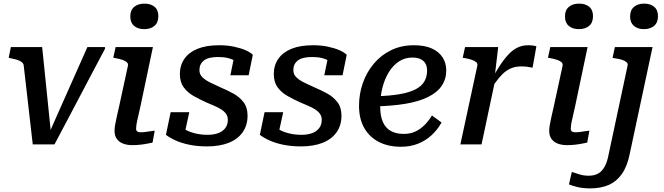

<svg xmlns="http://www.w3.org/2000/svg" viewBox="-20 -798 3669 1061"><path d="M213 -538H40L28 -479L39 -476Q60 -472 75.5 -467Q91 -462 100.5 -454.5Q110 -447 111 -436L161 0H281Q316 -66 351 -132Q386 -198 420.5 -264Q455 -330 490 -396Q525 -462 560 -528V-538H463Q436 -477 409 -416.5Q382 -356 355 -295Q328 -234 301 -173.5Q274 -113 247 -51L264 -39Z M613 -74Q613 -88 615.5 -104Q618 -120 624 -147Q630 -174 640 -218L687 -435Q689 -447 680.5 -454.5Q672 -462 656 -467.5Q640 -473 617 -477L606 -479L619 -538H825L756 -210Q748 -173 742 -148Q736 -123 734 -109Q732 -95 732 -88Q732 -77 738 -72Q744 -67 757 -67Q771 -67 785 -69Q799 -71 812.5 -73Q826 -75 835 -76L823 -10Q808 -7 790 -3.5Q772 0 752 2Q732 4 711 4Q682 4 660 -4.5Q638 -13 625.5 -30.5Q613 -48 613 -74ZM700 -707Q700 -742 721.5 -760Q743 -778 778 -778Q813 -778 834 -760.5Q855 -743 855 -709Q855 -673 833.5 -655Q812 -637 777 -637Q742 -637 721 -655Q700 -673 700 -707Z M1125 11Q1071 11 1027 2Q983 -7 950 -22Q917 -37 897 -53L923 -178H1026L996 -41Q978 -49 971 -59Q964 -69 965.5 -81.5Q967 -94 974 -106Q986 -91 1009 -79Q1032 -67 1062.5 -60Q1093 -53 1128 -53Q1160 -53 1185 -62Q1210 -71 1224.5 -89.5Q1239 -108 1239 -136Q1239 -155 1229 -169Q1219 -183 1201.5 -194Q1184 -205 1162.5 -214Q1141 -223 1118 -233Q1083 -249 1050 -267.5Q1017 -286 995.5 -315Q974 -344 974 -389Q974 -437 999 -473Q1024 -509 1072 -528.5Q1120 -548 1191 -548Q1236 -548 1273.5 -540Q1311 -532 1338 -520Q1365 -508 1377 -495L1354 -382H1253L1275 -489Q1286 -489 1295.5 -481Q1305 -473 1309.5 -460.5Q1314 -448 1310 -434Q1299 -449 1281.5 -460Q1264 -471 1240.5 -477Q1217 -483 1186 -483Q1131 -483 1106.5 -463.5Q1082 -444 1082 -411Q1082 -387 1098.5 -371Q1115 -355 1141.5 -342Q1168 -329 1199 -315Q1235 -300 1269.5 -281Q1304 -262 1326 -233Q1348 -204 1348 -159Q1348 -105 1320.5 -66.5Q1293 -28 1243 -8.5Q1193 11 1125 11Z M1644 11Q1590 11 1546 2Q1502 -7 1469 -22Q1436 -37 1416 -53L1442 -178H1545L1515 -41Q1497 -49 1490 -59Q1483 -69 1484.5 -81.5Q1486 -94 1493 -106Q1505 -91 1528 -79Q1551 -67 1581.5 -60Q1612 -53 1647 -53Q1679 -53 1704 -62Q1729 -71 1743.5 -89.5Q1758 -108 1758 -136Q1758 -155 1748 -169Q1738 -183 1720.5 -194Q1703 -205 1681.5 -214Q1660 -223 1637 -233Q1602 -249 1569 -267.5Q1536 -286 1514.5 -315Q1493 -344 1493 -389Q1493 -437 1518 -473Q1543 -509 1591 -528.5Q1639 -548 1710 -548Q1755 -548 1792.5 -540Q1830 -532 1857 -520Q1884 -508 1896 -495L1873 -382H1772L1794 -489Q1805 -489 1814.5 -481Q1824 -473 1828.5 -460.5Q1833 -448 1829 -434Q1818 -449 1800.5 -460Q1783 -471 1759.5 -477Q1736 -483 1705 -483Q1650 -483 1625.5 -463.5Q1601 -444 1601 -411Q1601 -387 1617.5 -371Q1634 -355 1660.5 -342Q1687 -329 1718 -315Q1754 -300 1788.5 -281Q1823 -262 1845 -233Q1867 -204 1867 -159Q1867 -105 1839.5 -66.5Q1812 -28 1762 -8.5Q1712 11 1644 11Z M2196 13Q2125 13 2073 -14Q2021 -41 1992.5 -91.5Q1964 -142 1964 -213Q1964 -279 1985 -339Q2006 -399 2046 -446.5Q2086 -494 2142 -521Q2198 -548 2267 -548Q2327 -548 2366.5 -530Q2406 -512 2426 -480.5Q2446 -449 2446 -409Q2446 -361 2421 -324Q2396 -287 2345.5 -262Q2295 -237 2220.5 -224.5Q2146 -212 2047 -210L2053 -266Q2133 -268 2188 -277.5Q2243 -287 2276.5 -304.5Q2310 -322 2325 -348Q2340 -374 2340 -408Q2340 -431 2331 -447Q2322 -463 2303.5 -471.5Q2285 -480 2258 -480Q2218 -480 2185.5 -459Q2153 -438 2129.5 -400.5Q2106 -363 2093.5 -314Q2081 -265 2081 -209Q2081 -157 2096 -123.5Q2111 -90 2140 -74Q2169 -58 2211 -58Q2248 -58 2277 -72Q2306 -86 2328.5 -109.5Q2351 -133 2367 -160L2420 -121Q2397 -80 2364 -50Q2331 -20 2289 -3.5Q2247 13 2196 13Z M2524 0H2641L2720 -372L2714 -376L2733 -538H2550L2537 -479L2548 -477Q2571 -473 2587 -467.5Q2603 -462 2611.5 -454.5Q2620 -447 2618 -436ZM2944 -542Q2940 -544 2927.5 -546Q2915 -548 2898 -548Q2865 -548 2837.5 -534Q2810 -520 2785 -492Q2760 -464 2734.5 -423.5Q2709 -383 2680 -329L2695 -308Q2717 -343 2736.5 -366.5Q2756 -390 2775 -404Q2794 -418 2815 -424.5Q2836 -431 2860 -431Q2879 -431 2894 -429Q2909 -427 2923 -424Z M3015 -74Q3015 -88 3017.5 -104Q3020 -120 3026 -147Q3032 -174 3042 -218L3089 -435Q3091 -447 3082.5 -454.5Q3074 -462 3058 -467.5Q3042 -473 3019 -477L3008 -479L3021 -538H3227L3158 -210Q3150 -173 3144 -148Q3138 -123 3136 -109Q3134 -95 3134 -88Q3134 -77 3140 -72Q3146 -67 3159 -67Q3173 -67 3187 -69Q3201 -71 3214.5 -73Q3228 -75 3237 -76L3225 -10Q3210 -7 3192 -3.5Q3174 0 3154 2Q3134 4 3113 4Q3084 4 3062 -4.5Q3040 -13 3027.5 -30.5Q3015 -48 3015 -74ZM3102 -707Q3102 -742 3123.5 -760Q3145 -778 3180 -778Q3215 -778 3236 -760.5Q3257 -743 3257 -709Q3257 -673 3235.5 -655Q3214 -637 3179 -637Q3144 -637 3123 -655Q3102 -673 3102 -707Z M3538 -637Q3504 -637 3483 -655Q3462 -673 3462 -707Q3462 -742 3483.5 -760Q3505 -778 3540 -778Q3574 -778 3595 -760.5Q3616 -743 3616 -709Q3616 -673 3594.5 -655Q3573 -637 3538 -637ZM3124 221 3140 152Q3156 157 3180 165Q3204 173 3233 173Q3264 173 3285.5 161Q3307 149 3321.5 122.5Q3336 96 3344 52L3448 -435Q3451 -446 3442.5 -454Q3434 -462 3417.5 -467.5Q3401 -473 3377 -476L3365 -478L3378 -538H3586L3460 52Q3446 122 3416 164Q3386 206 3342.5 224.5Q3299 243 3242 243Q3201 243 3170.5 235.5Q3140 228 3124 221Z"/></svg>

Font: Roboto Serif Medium
Style: Italic
Weight: 500
Italic angle: -10°
Designer: Greg Gazdowicz
Foundry: Commercial Type
Version: Version 1.008